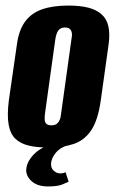

<svg xmlns="http://www.w3.org/2000/svg" viewBox="-20 -523 419 691"><path d="M154 8Q113 8 83.5 1Q54 -6 35.5 -23.5Q17 -41 11 -75Q5 -109 12 -163L41 -364Q48 -415 70.5 -445.5Q93 -476 131.5 -489.5Q170 -503 226 -503Q268 -503 297.5 -495.5Q327 -488 345.5 -471.5Q364 -455 370 -428.5Q376 -402 371 -364L343 -164Q333 -91 308.5 -54.5Q284 -18 245.5 -5Q207 8 154 8ZM165 -72Q176 -72 183 -76.5Q190 -81 194.5 -91Q199 -101 200 -115L237 -381Q240 -395 238.5 -404.5Q237 -414 231 -419Q225 -424 214 -424Q203 -424 196 -419Q189 -414 185 -404.5Q181 -395 179 -381L142 -115Q140 -101 141 -91Q142 -81 148 -76.5Q154 -72 165 -72ZM153 148Q113 148 92 127.5Q71 107 75 82Q79 54 106 28.5Q133 3 172 -2L224 0Q196 8 181 26.5Q166 45 164 63Q162 81 173 91Q184 101 196 101Q204 101 209 99.5Q214 98 216 97L227 131Q221 134 204 141Q187 148 153 148Z"/></svg>

Font: Alumni Sans ExtraBold
Style: Italic
Weight: 800
Italic angle: -8°
Designer: Robert E. Leuschke
Foundry: Robert E. Leuschke
Version: Version 1.016